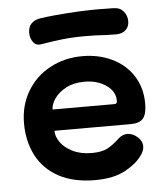

<svg xmlns="http://www.w3.org/2000/svg" viewBox="-52 -752 699 809"><g transform="rotate(-5 298.0 -348.0)"><path d="M40 -254Q40 -330 75.5 -389.5Q111 -449 172.5 -482Q234 -515 310 -515Q378 -515 434.5 -488Q491 -461 523.5 -410.5Q556 -360 556 -292Q556 -249 540.5 -230.5Q525 -212 488 -212H165Q165 -188 182 -163.5Q199 -139 233 -122Q267 -105 314 -105Q356 -105 380 -117.5Q404 -130 430 -155Q449 -172 469 -172Q492 -172 512 -154.5Q532 -137 532 -115Q532 -97 520 -80Q499 -47 449 -18.5Q399 10 318 10Q227 10 164.5 -24Q102 -58 71 -118Q40 -178 40 -254ZM424 -302Q433 -302 435.5 -305Q438 -308 438 -316Q438 -355 400.5 -381Q363 -407 308 -407Q264 -407 231.5 -390Q199 -373 182 -348.5Q165 -324 165 -302ZM95 -633Q95 -657 108.5 -671Q122 -685 145 -689Q203 -698 311 -704Q365 -706 390 -706L458 -705Q484 -705 499.5 -687.5Q515 -670 515 -645Q515 -622 500 -608Q485 -594 459 -594L416 -595Q377 -598 329 -598Q275 -598 231.5 -593Q188 -588 141 -580Q120 -576 107.5 -592.5Q95 -609 95 -633Z"/></g></svg>

Font: Mali
Style: Bold
Weight: 700
Designer: Kitiyaporn Chalermlarp | Katatrad Aksorn Co.,Ltd.
Foundry: Cadson Demak Co.,Ltd.
Version: Version 1.000; ttfautohint (v1.6)